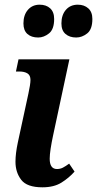

<svg xmlns="http://www.w3.org/2000/svg" viewBox="-20 -789 414 819"><path d="M143 -629Q114 -629 97 -644Q80 -659 80 -689Q80 -725 99 -747Q118 -769 149 -769Q177 -769 194 -753.5Q211 -738 211 -708Q211 -664 189 -646.5Q167 -629 143 -629ZM305 -629Q277 -629 259.5 -644Q242 -659 242 -689Q242 -725 261 -747Q280 -769 312 -769Q339 -769 356.5 -753.5Q374 -738 374 -708Q374 -664 352 -646.5Q330 -629 305 -629ZM161 10Q95 10 70.5 -22Q46 -54 46 -99Q46 -134 56 -181L101 -389Q105 -407 107.5 -423Q110 -439 110 -448Q110 -468 97 -476Q84 -484 62 -484H48L59 -536H276L206 -209Q200 -181 196 -155Q192 -129 192 -112Q192 -68 223 -68Q237 -68 248.5 -74Q260 -80 275 -91L298 -57Q274 -30 242 -10Q210 10 161 10Z"/></svg>

Font: Noto Serif SemiCondensed
Style: Bold Italic
Weight: 700
Width: 4
Italic angle: -12°
Designer: Monotype Design Team
Foundry: Monotype Imaging Inc.
Version: Version 2.014